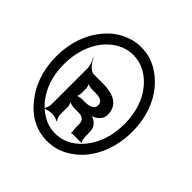

<svg xmlns="http://www.w3.org/2000/svg" viewBox="-187 -882 1054 1054"><g transform="rotate(45 339.5 -355.5)"><path d="M32 -356C32 -241 69 -156 118 -96C164 -37 233 10 326 10C416 10 487 -38 535 -96C583 -156 620 -243 620 -356C620 -472 584 -556 535 -616C487 -673 419 -721 326 -721C299 -721 273 -717 248 -708C194 -690 152 -658 118 -616C69 -556 32 -471 32 -356ZM92 -356C92 -449 121 -523 160 -573C198 -620 253 -660 326 -660C373 -660 413 -643 444 -620C509 -571 560 -484 560 -356C560 -260 531 -190 492 -139C454 -90 400 -51 326 -51C293 -51 264 -59 235 -75C155 -119 92 -215 92 -356ZM384 -180V-153C384 -143 386 -132 388 -122C389 -120 387 -117 385 -116L388 -114C390 -115 394 -117 398 -117H459C461 -117 463 -116 464 -115L466 -117C465 -118 464 -119 464 -120C464 -120 463 -121 464 -121V-124H463C457 -135 456 -151 456 -167V-186C456 -218 444 -241 418 -255C411 -259 399 -263 392 -264V-260C399 -259 411 -264 418 -268C442 -281 459 -300 459 -329C459 -402 400 -431 321 -431H246C225 -431 193 -466 182 -496L180 -491C189 -480 200 -449 200 -429V-152C200 -137 192 -114 185 -106L187 -104C195 -110 220 -117 237 -117C253 -117 277 -110 285 -104L288 -106C281 -112 273 -131 273 -143V-204C273 -216 265 -238 255 -245L252 -242C260 -232 285 -224 299 -224H330C369 -224 384 -211 384 -180ZM385 -325C385 -299 353 -289 321 -289H295C282 -289 261 -282 255 -274L258 -271C266 -277 273 -296 273 -308V-347C273 -358 266 -377 258 -383L256 -381C262 -373 282 -366 294 -366H319C361 -366 385 -359 385 -325Z"/></g></svg>

Font: Asimov
Style: EdgeExtreme
Weight: 500
Designer: Google
Version: Version 2.000980: 2014